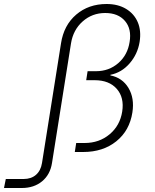

<svg xmlns="http://www.w3.org/2000/svg" viewBox="-153 -760 773 960"><path d="M-133 180 -124 135H-35Q3 135 27 114Q51 93 57 55L152 -543Q166 -634 228 -687Q290 -740 380 -740Q437 -740 477.5 -715.5Q518 -691 536 -648.5Q554 -606 545 -550Q535 -489 495 -443Q455 -397 399 -386V-383Q459 -371 489.5 -320Q520 -269 509 -198Q495 -107 428.5 -53.5Q362 0 263 0H221L228 -45H270Q343 -45 395 -88.5Q447 -132 458 -202Q469 -272 431 -315.5Q393 -359 320 -359H278L285 -404H327Q392 -404 438.5 -444.5Q485 -485 495 -550Q506 -615 472 -655Q438 -695 373 -695Q308 -695 260.5 -653Q213 -611 202 -543L107 55Q98 113 57.5 146.5Q17 180 -44 180Z"/></svg>

Font: JetBrains Mono Thin
Style: Italic
Weight: 100
Italic angle: -9°
Monospace: yes
Designer: Philipp Nurullin, Konstantin Bulenkov
Foundry: JetBrains
Version: Version 2.305; ttfautohint (v1.8.4.7-5d5b)